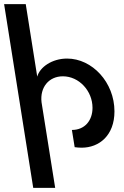

<svg xmlns="http://www.w3.org/2000/svg" viewBox="-49 -708 604 936"><path d="M220 208 153.5 -209.5C145 -282 189 -336 257.5 -336C336.5 -336 402 -264.5 402 -182.5C402 -120.5 364.5 -74.5 301.5 -74.5L315 9.5C326.5 11 338 12 349 12C434.5 12 509 -47.5 509 -165C509 -306.5 400.5 -422.5 278 -422.5C204.5 -422.5 145 -380.5 132.5 -334.5L76.5 -688H-29L113 208Z"/></svg>

Font: Font.Observer
Style: Regular
Weight: 500
Italic angle: 9°
Version: Version 1.001;FEAKit 1.0